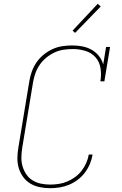

<svg xmlns="http://www.w3.org/2000/svg" viewBox="-20 -982 640 1010"><path d="M244 8Q216 8 189 2.5Q162 -3 139.5 -16.5Q117 -30 101.5 -51.5Q86 -73 78.5 -98.5Q71 -124 71.5 -152Q72 -180 77 -208L134 -553Q138 -579 147 -604.5Q156 -630 171.5 -653Q187 -676 209 -694Q231 -712 256 -723.5Q281 -735 307.5 -739Q334 -743 360 -743Q387 -743 413 -738Q439 -733 461.5 -720.5Q484 -708 500 -688Q516 -668 523 -643L538 -735H559L529 -554H508Q514 -588 509 -622Q504 -656 483 -680Q462 -704 430 -714Q398 -724 364 -724Q340 -724 315.5 -720.5Q291 -717 268 -706.5Q245 -696 224.5 -679.5Q204 -663 189.5 -642Q175 -621 166.5 -597.5Q158 -574 154 -550L97 -205Q93 -180 92.5 -155Q92 -130 98.5 -107.5Q105 -85 118 -65.5Q131 -46 151 -33.5Q171 -21 195 -16Q219 -11 244 -11Q266 -11 289 -14.5Q312 -18 333.5 -27Q355 -36 375 -50.5Q395 -65 409.5 -84Q424 -103 433.5 -124.5Q443 -146 447 -169H467Q463 -144 453 -120Q443 -96 427 -74.5Q411 -53 389 -36.5Q367 -20 343 -10Q319 0 293.5 4Q268 8 244 8ZM375 -809 362 -821 494 -962 510 -948Z"/></svg>

Font: Iosevka Curly Slab ThExObl
Style: Regular
Weight: 100
Width: 7
Italic angle: -9°
Monospace: yes
Designer: Belleve Invis
Foundry: Belleve Invis
Version: Version 11.1.0; ttfautohint (v1.8.3)